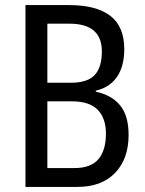

<svg xmlns="http://www.w3.org/2000/svg" viewBox="-20 -800 569 754"><path d="M252 -780Q358 -780 413 -738Q468 -696 468 -607Q468 -539 439 -497.5Q410 -456 356 -444V-440Q418 -427 451.5 -386.5Q485 -346 485 -270Q485 -176 432 -121Q379 -66 284 -66H80V-780ZM257 -475Q324 -475 352 -505.5Q380 -536 380 -598Q380 -707 253 -707H166V-475ZM166 -402V-140H272Q337 -140 366.5 -175Q396 -210 396 -275Q396 -336 363.5 -369Q331 -402 263 -402Z"/></svg>

Font: Noto Sans Malayalam UI Condensed
Style: Regular
Weight: 400
Width: 3
Designer: Jelle Bosma - Monotype Design Team
Foundry: Monotype Imaging Inc.
Version: Version 2.104; ttfautohint (v1.8.4.7-5d5b)